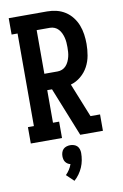

<svg xmlns="http://www.w3.org/2000/svg" viewBox="-105 -794 711 1109"><g transform="rotate(-10 250.0 -239.5)"><path d="M28 0V-96H63V-639H28V-735H253Q281 -735 308 -728.5Q335 -722 358.5 -707Q382 -692 399.5 -669.5Q417 -647 427 -621Q437 -595 441 -567Q445 -539 445 -511Q445 -477 439 -443Q433 -409 417 -379Q401 -349 374 -326.5Q347 -304 315 -295L395 -96H451V0H318L203 -287H175V-96H211V0ZM175 -383H253Q267 -383 280 -388.5Q293 -394 302.5 -404.5Q312 -415 318 -428Q324 -441 327.5 -455Q331 -469 332 -483Q333 -497 333 -511Q333 -525 332 -539Q331 -553 327.5 -567Q324 -581 318 -594Q312 -607 302.5 -617.5Q293 -628 280 -633.5Q267 -639 253 -639H175ZM239 256 196 215Q208 203 217.5 188.5Q227 174 233 157Q224 155 216.5 150Q209 145 204 138Q199 131 197 122Q195 113 195 104Q195 93 198.5 82Q202 71 209.5 63.5Q217 56 228 52.5Q239 49 250 49Q261 49 272 52.5Q283 56 290.5 63.5Q298 71 301.5 82Q305 93 305 104Q305 125 301 146.5Q297 168 288.5 187.5Q280 207 267.5 224.5Q255 242 239 256Z"/></g></svg>

Font: Iosevka Slab
Style: Bold
Weight: 700
Monospace: yes
Designer: Belleve Invis
Foundry: Belleve Invis
Version: Version 11.1.1; ttfautohint (v1.8.3)